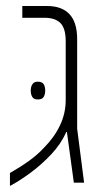

<svg xmlns="http://www.w3.org/2000/svg" viewBox="-20 -606 334 637"><path d="M13 11V-32Q48 -52 76.5 -72.5Q105 -93 126 -116Q160 -150 179 -190Q198 -230 198 -274V-469Q198 -512 180.5 -529.5Q163 -547 128 -547H54V-586H137Q185 -586 210.5 -559Q236 -532 236 -476V-179L259 0H225L202 -168H200Q182 -128 150 -94Q118 -60 81.5 -33Q45 -6 13 11ZM82 -306Q82 -318 87.5 -326.5Q93 -335 105 -335Q120 -335 125 -326.5Q130 -318 130 -306Q130 -293 125 -284.5Q120 -276 105 -276Q92 -276 87 -284.5Q82 -293 82 -306Z"/></svg>

Font: Noto Sans Hebrew SemiCondensed ExtraLight
Style: Regular
Weight: 200
Width: 4
Designer: Monotype Design Team
Foundry: Monotype Imaging Inc.
Version: Version 2.004; ttfautohint (v1.8.4.7-5d5b)